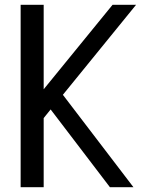

<svg xmlns="http://www.w3.org/2000/svg" viewBox="-20 -780 612 800"><path d="M449 -760 162 -408V-760H66V0H162V-288L191 -324L438 0H536L242 -385L547 -760Z"/></svg>

Font: LXGW Marker Gothic
Style: Regular
Weight: 400
Version: Version 1.001